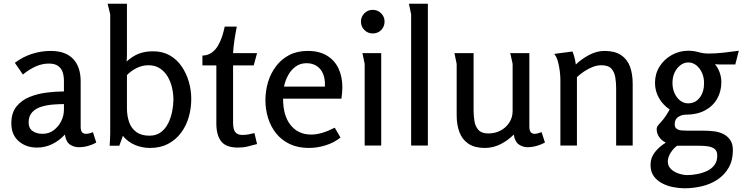

<svg xmlns="http://www.w3.org/2000/svg" viewBox="-20 -783 3995 1033"><path d="M253 -509Q332 -509 373 -466.5Q414 -424 414 -345V-102Q414 -79 422 -71Q430 -63 442 -63Q451 -63 461 -65.5Q471 -68 480 -72L498 -16Q481 -6 456 1.5Q431 9 405 9Q377 9 356 -5.5Q335 -20 329 -59Q300 -27 261.5 -8Q223 11 179 11Q120 11 80.5 -23.5Q41 -58 41 -119Q41 -176 68.5 -210Q96 -244 139.5 -261.5Q183 -279 232 -285Q281 -291 324 -291V-346Q324 -374 317 -395Q310 -416 292 -428.5Q274 -441 243 -441Q206 -441 171 -425Q136 -409 103 -382L60 -445Q102 -477 151.5 -493Q201 -509 253 -509ZM324 -223Q298 -223 265.5 -220.5Q233 -218 203 -209Q173 -200 153.5 -179.5Q134 -159 134 -124Q134 -93 155.5 -78Q177 -63 209 -63Q243 -63 269 -82.5Q295 -102 309.5 -131.5Q324 -161 324 -193Z M803 -507Q855 -507 893.5 -485Q932 -463 957.5 -425.5Q983 -388 996 -343Q1009 -298 1009 -251Q1009 -200 995.5 -153Q982 -106 954 -68.5Q926 -31 884.5 -9Q843 13 787 13Q745 13 706.5 -3Q668 -19 641 -52L622 1H570Q571 -16 572 -33.5Q573 -51 573 -67V-706L559 -763H663V-493Q663 -480 662.5 -470.5Q662 -461 661 -452Q693 -481 726.5 -494Q760 -507 803 -507ZM778 -432Q746 -432 715.5 -417Q685 -402 663 -379V-200Q663 -160 674.5 -126.5Q686 -93 713 -73Q740 -53 784 -53Q821 -53 846 -72Q871 -91 885.5 -121Q900 -151 906.5 -184.5Q913 -218 913 -247Q913 -279 905.5 -311.5Q898 -344 882 -371Q866 -398 840.5 -415Q815 -432 778 -432Z M1254 -640Q1247 -605 1241.5 -568.5Q1236 -532 1234 -497H1363L1345 -431H1234V-121Q1234 -103 1238 -88.5Q1242 -74 1253 -65.5Q1264 -57 1285 -57Q1301 -57 1317 -60Q1333 -63 1349 -67L1363 -8Q1337 -1 1313 5Q1289 11 1260 11Q1196 11 1170 -22.5Q1144 -56 1144 -118V-431H1069V-484Q1099 -485 1119.5 -500Q1140 -515 1153.5 -538.5Q1167 -562 1175.5 -588.5Q1184 -615 1189 -640Z M1636 -509Q1698 -509 1739.5 -483.5Q1781 -458 1801.5 -414Q1822 -370 1822 -313Q1822 -298 1820.5 -283Q1819 -268 1817 -252H1503Q1503 -160 1544 -109.5Q1585 -59 1654 -59Q1683 -59 1714.5 -68.5Q1746 -78 1781 -96L1812 -43Q1777 -15 1731.5 -1Q1686 13 1642 13Q1583 13 1539 -8Q1495 -29 1466 -65Q1437 -101 1422.5 -147.5Q1408 -194 1408 -243Q1408 -294 1422 -341Q1436 -388 1465 -426.5Q1494 -465 1536.5 -487Q1579 -509 1636 -509ZM1629 -443Q1595 -443 1569.5 -424Q1544 -405 1529 -376Q1514 -347 1508 -317H1728Q1730 -357 1718.5 -385Q1707 -413 1684 -428Q1661 -443 1629 -443Z M2049 -667Q2049 -640 2031 -621.5Q2013 -603 1985 -603Q1959 -603 1940.5 -621.5Q1922 -640 1922 -667Q1922 -693 1940.5 -711.5Q1959 -730 1985 -730Q2012 -730 2030.5 -711.5Q2049 -693 2049 -667ZM2031 -497V0H1942V-439L1930 -497Z M2282 -763V0H2192V-706L2180 -763Z M2528 -497V-189Q2528 -161 2532.5 -132Q2537 -103 2554 -84Q2571 -65 2607 -65Q2643 -65 2672 -80Q2701 -95 2719.5 -122.5Q2738 -150 2738 -186V-439Q2738 -440 2735 -453.5Q2732 -467 2729 -481Q2726 -495 2725 -497H2828V-103Q2828 -82 2835 -72.5Q2842 -63 2856 -63Q2870 -63 2894 -72L2912 -16Q2892 -5 2867 2Q2842 9 2819 9Q2792 9 2771 -6Q2750 -21 2744 -59Q2714 -28 2673.5 -7.5Q2633 13 2589 13Q2534 13 2500.5 -9.5Q2467 -32 2452 -71.5Q2437 -111 2437 -163V-439L2425 -497Z M3060 -506Q3067 -489 3071.5 -471Q3076 -453 3078 -436Q3108 -465 3149 -487Q3190 -509 3233 -509Q3288 -509 3321.5 -486.5Q3355 -464 3369.5 -424.5Q3384 -385 3384 -333V0H3295V-308Q3295 -338 3290.5 -366.5Q3286 -395 3269.5 -413.5Q3253 -432 3215 -432Q3192 -432 3168 -422.5Q3144 -413 3122.5 -398.5Q3101 -384 3084 -368V0H2995V-353Q2995 -372 2992 -398.5Q2989 -425 2982 -451Q2975 -477 2962 -493Z M3683 -510Q3712 -510 3738 -502.5Q3764 -495 3792 -495Q3831 -495 3871.5 -499.5Q3912 -504 3955 -510L3936 -436H3855Q3848 -436 3841 -436.5Q3834 -437 3827 -438Q3844 -416 3852.5 -391.5Q3861 -367 3861 -341Q3861 -291 3838 -251Q3815 -211 3772 -188.5Q3729 -166 3670 -166Q3647 -166 3628.5 -153.5Q3610 -141 3610 -115Q3610 -98 3620 -90.5Q3630 -83 3645 -81.5Q3660 -80 3675 -80H3763Q3790 -80 3818 -77Q3846 -74 3869.5 -63Q3893 -52 3908 -31Q3923 -10 3923 25Q3923 80 3900.5 119Q3878 158 3840.5 183Q3803 208 3756.5 219Q3710 230 3663 230Q3635 230 3603 224Q3571 218 3543 203.5Q3515 189 3497.5 165Q3480 141 3480 104Q3480 65 3504 35Q3528 5 3560 -14V-17Q3539 -27 3526 -46.5Q3513 -66 3513 -88Q3513 -101 3523.5 -112Q3534 -123 3549.5 -142Q3565 -161 3583 -194Q3547 -218 3525.5 -255.5Q3504 -293 3504 -337Q3504 -386 3528.5 -425Q3553 -464 3594 -487Q3635 -510 3683 -510ZM3683 -447Q3660 -447 3640.5 -432Q3621 -417 3609.5 -392.5Q3598 -368 3598 -337Q3598 -306 3609.5 -281Q3621 -256 3640 -241.5Q3659 -227 3682 -227Q3721 -227 3744.5 -257.5Q3768 -288 3768 -336Q3768 -367 3756.5 -392Q3745 -417 3726 -432Q3707 -447 3683 -447ZM3623 1Q3604 14 3588.5 38.5Q3573 63 3573 86Q3573 110 3590 126.5Q3607 143 3632 151Q3657 159 3678 159Q3703 159 3731.5 153.5Q3760 148 3784.5 136.5Q3809 125 3824 104.5Q3839 84 3839 54Q3839 28 3823 17Q3807 6 3783.5 3.5Q3760 1 3738 1Z"/></svg>

Font: Rosario Medium
Style: Regular
Weight: 500
Version: Version 1.201